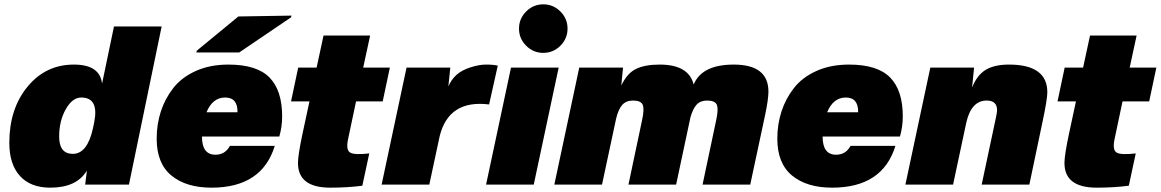

<svg xmlns="http://www.w3.org/2000/svg" viewBox="-20 -852 5356 886"><path d="M726 -730 575 0H373L381 -65Q334 14 212 14Q121 14 72 -40Q23 -94 23 -193Q23 -350 107 -452Q191 -554 321 -554Q441 -554 451 -466L506 -730ZM253 -222Q253 -142 316 -142Q383 -142 409 -260L415 -289Q437 -402 355 -402Q314 -402 283.5 -348Q253 -294 253 -222Z M1034 -554Q1165 -554 1223.5 -494.5Q1282 -435 1282 -315Q1282 -268 1269 -222H912Q912 -138 974 -138Q1019 -138 1041 -179H1248Q1189 14 956 14Q839 14 771 -42Q703 -98 703 -212Q703 -278 722 -337Q741 -396 779.5 -445.5Q818 -495 883.5 -524.5Q949 -554 1034 -554ZM886 -610 888 -618 1080 -776 1325 -780 1323 -772 1084 -610ZM933 -334H1076Q1077 -402 1019 -402Q961 -402 933 -334Z M1586 -209Q1576 -161 1595 -148.5Q1614 -136 1684 -144L1652 5Q1583 14 1504 14Q1355 14 1355 -100Q1355 -136 1376 -235L1408 -384H1323L1356 -540H1441L1473 -688H1688L1656 -540H1779L1746 -384H1623Z M2222 -554Q2259 -554 2277 -549L2237 -370Q2051 -393 2009 -224L1961 0H1741L1856 -540H2058L2049 -453Q2062 -484 2087 -507Q2112 -529 2152 -541.5Q2192 -554 2222 -554Z M2558 -540 2443 0H2223L2338 -540ZM2408 -641Q2375 -674 2375 -720Q2375 -766 2408 -799Q2441 -832 2487 -832Q2533 -832 2566 -799Q2599 -766 2599 -720Q2599 -674 2566 -641Q2533 -608 2487 -608Q2441 -608 2408 -641Z M3024 -554Q3158 -554 3181 -462Q3219 -554 3366 -554Q3526 -554 3526 -429Q3526 -394 3510 -318L3442 0H3222L3285 -298Q3296 -348 3288 -368Q3280 -388 3243 -388Q3212 -388 3194.5 -369Q3177 -350 3166 -310L3100 0H2880L2943 -298Q2954 -348 2946 -368Q2938 -388 2901 -388Q2869 -388 2851 -367.5Q2833 -347 2823 -304L2758 0H2538L2653 -540H2855L2847 -457Q2873 -513 2914 -533.5Q2955 -554 3024 -554Z M3898 -554Q4029 -554 4087.5 -494.5Q4146 -435 4146 -315Q4146 -268 4133 -222H3776Q3776 -138 3838 -138Q3883 -138 3905 -179H4112Q4053 14 3820 14Q3703 14 3635 -42Q3567 -98 3567 -212Q3567 -278 3586 -337Q3605 -396 3643.5 -445.5Q3682 -495 3747.5 -524.5Q3813 -554 3898 -554ZM3797 -334H3940Q3941 -402 3883 -402Q3825 -402 3797 -334Z M4475 -540 4466 -451H4467Q4490 -507 4530 -530.5Q4570 -554 4636 -554Q4813 -554 4813 -426Q4813 -394 4790 -286L4730 0H4510L4577 -315Q4581 -335 4581 -344Q4581 -388 4533 -388Q4462 -388 4439 -286L4378 0H4158L4273 -540Z M5123 -209Q5113 -161 5132 -148.5Q5151 -136 5221 -144L5189 5Q5120 14 5041 14Q4892 14 4892 -100Q4892 -136 4913 -235L4945 -384H4860L4893 -540H4978L5010 -688H5225L5193 -540H5316L5283 -384H5160Z"/></svg>

Font: Nacelle Black
Style: Italic
Weight: 900
Italic angle: -12°
Designer: Sora Sagano
Foundry: Sora Sagano
Version: Version 1.000;FEAKit 1.0